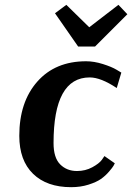

<svg xmlns="http://www.w3.org/2000/svg" viewBox="-20 -765 548 796"><path d="M208 -710 255 -745 350 -652 471 -745 508 -706 374 -572H304ZM464 -400Q398 -444 352 -444Q202 -444 202 -172Q202 -111 229.5 -83.5Q257 -56 299 -56Q334 -56 362.5 -71.5Q391 -87 402 -102L413 -118L456 -88Q454 -84 450.5 -77.5Q447 -71 432 -53.5Q417 -36 398.5 -23Q380 -10 347 0.5Q314 11 275 11Q174 11 117 -44.5Q60 -100 60 -202Q60 -342 134.5 -426.5Q209 -511 337 -511Q370 -511 406.5 -499.5Q443 -488 463 -476L483 -464Z"/></svg>

Font: Arsenal
Style: Bold Italic
Weight: 700
Italic angle: -9.10001°
Designer: Andrij Shevchenko
Foundry: Stairsfor
Version: Version 2.001;PS 002.001;hotconv 1.0.88;makeotf.lib2.5.64775